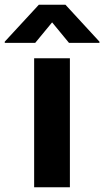

<svg xmlns="http://www.w3.org/2000/svg" viewBox="-84 -792 441 812"><path d="M60.4 0H211.6V-545.5H60.4ZM-63.9 -610.8H65L136.4 -697.4L207.7 -610.8H336.6V-615.8L192.8 -772H80.3L-63.9 -615.8Z"/></svg>

Font: Margiela Sans
Style: Bold
Weight: 700
Designer: Stefan Endress, Andreas Faust
Version: Version 1.100;FEAKit 1.0